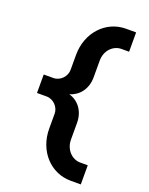

<svg xmlns="http://www.w3.org/2000/svg" viewBox="-163 -753 817 1055"><g transform="rotate(20 245.5 -225.5)"><path d="M386 219H445V107H400C355 107 310 67 310 5V-92C310 -162 269 -211 216 -225C269 -240 310 -288 310 -358V-456C310 -518 355 -557 400 -557H445V-670H386C269 -670 177 -572 177 -441V-353C177 -316 145 -279 103 -279H47V-171H103C145 -171 177 -134 177 -98V-10C177 121 268 219 386 219Z"/></g></svg>

Font: LT Wave Alt Bold
Style: Regular
Weight: 700
Designer: Daniel Lyons
Version: Version 2.5 (Glyphs App)